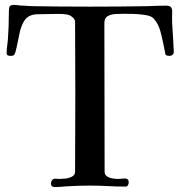

<svg xmlns="http://www.w3.org/2000/svg" viewBox="-20 -754 730 780"><path d="M686 -543Q686 -536 681 -531.5Q676 -527 669 -527Q665 -527 659.5 -528Q654 -529 652 -533Q652 -534 649.5 -546.5Q647 -559 643.5 -576Q640 -593 636.5 -608Q633 -623 631 -629Q627 -643 620.5 -655.5Q614 -668 604 -679Q595 -689 570.5 -693Q546 -697 520.5 -697.5Q495 -698 482 -698Q468 -698 449.5 -697Q431 -696 417.5 -688.5Q404 -681 404 -660Q404 -509 404.5 -358Q405 -207 405 -56Q405 -44 415 -37.5Q425 -31 438 -29Q451 -27 460 -27Q467 -27 473.5 -28Q480 -29 487 -29Q503 -29 503 -13Q503 -8 500 -2Q497 4 490 4Q455 4 419 2Q383 0 347 0Q298 0 250 3Q238 4 226 5Q214 6 203 6Q187 6 187 -8Q187 -16 191.5 -22Q196 -28 205 -28Q209 -28 212.5 -27.5Q216 -27 220 -27Q230 -27 245 -28.5Q260 -30 272.5 -36.5Q285 -43 285 -56Q285 -135 285.5 -213.5Q286 -292 286 -371Q286 -445 285.5 -518.5Q285 -592 285 -665Q285 -676 273.5 -685Q262 -694 252 -695Q235 -698 216.5 -697.5Q198 -697 181 -697Q151 -697 128.5 -696Q106 -695 90.5 -683Q75 -671 64 -637Q61 -628 56.5 -604.5Q52 -581 47 -559.5Q42 -538 39 -533Q36 -529 32.5 -528Q29 -527 24 -527Q16 -527 11.5 -529Q7 -531 7 -540Q7 -553 9 -566Q11 -579 12 -592Q14 -620 15 -648Q16 -676 16 -704Q16 -716 18 -725Q20 -734 36 -734Q46 -734 55.5 -732.5Q65 -731 75 -731Q83 -730 91.5 -730Q100 -730 108 -729Q164 -728 226.5 -727.5Q289 -727 346 -727Q402 -727 464 -727.5Q526 -728 581 -729Q600 -730 618.5 -730.5Q637 -731 656 -731Q671 -731 675.5 -723.5Q680 -716 679.5 -705Q679 -694 679 -683Q679 -658 681 -633.5Q683 -609 684 -584Q684 -574 685 -564Q686 -554 686 -543Z"/></svg>

Font: Kaisei Tokumin Medium
Style: Regular
Weight: 500
Designer: Font-Kai, 金井和夫
Foundry: KAZUO KANAI
Version: Version 5.003